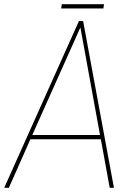

<svg xmlns="http://www.w3.org/2000/svg" viewBox="-34 -890 644 910"><path d="M459 -850ZM456 -850H256L259 -870H459ZM506 0H486L444 -230H110L8 0H-14L340 -790H360ZM440 -250 347 -760 119 -250Z"/></svg>

Font: Tanohe Sans Thin
Style: Italic
Weight: 100
Designer: Village Type and Design LLC & Cristiano Sobral
Foundry: Cooper Hewitt Smithsonian Design Museum
Version: Version 1.00;September 29, 2021;FontCreator 13.0.0.2655 64-b